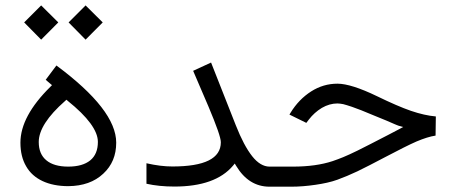

<svg xmlns="http://www.w3.org/2000/svg" viewBox="-20 -703 1713 723"><path d="M225.2 -322.9 230.2 -327.5 234.8 -323.4C310.8 -262.5 348.6 -210.6 348.6 -168.8C348.6 -138 339 -114.9 319.9 -99.2C300.8 -83.6 273 -75.6 236.8 -75.6C201 -75.6 173.3 -83.6 154.7 -99.2C135.5 -114.9 125.9 -138 125.9 -168.3C125.9 -213.1 159.2 -265 225.2 -322.9ZM192.4 -456.4 152.1 -402.5 169.8 -387.4 175.8 -382.4 169.8 -376.3C94.7 -302.3 56.9 -232.2 56.9 -165.7C56.9 -131 64 -101.3 78.6 -76.6C92.7 -51.9 113.4 -33.8 140.1 -21.2C166.8 -8.6 199.5 -2 237.3 -2C292.2 -2.5 336 -18.1 368.8 -48.9C401.5 -79.1 417.6 -117.9 417.6 -165.7C417.6 -248.4 342.6 -345.1 192.4 -456.4ZM238.3 -618.6 302.3 -553.7 366.8 -618.6 302.3 -682.6ZM71 -618.6 135 -553.7 199.5 -618.6 135 -682.6Z M531.5 -88.2V-11.1C563.2 -4 598.5 -0.5 636.8 -0.5C739.5 -0.5 813.1 -26.7 857.4 -79.1L864 -87.2L869.5 -78.1C900.8 -26.2 942.6 0 995 0H1010.6V-75.6H995C972.3 -75.6 950.1 -88.7 929.5 -114.9C908.8 -141.1 888.2 -179.8 868 -231.2L774.8 -467.5L707.3 -436.3L765.2 -301.3C796 -228.2 811.6 -183.9 811.6 -167.3C811.6 -106.3 750.6 -76.1 629.2 -76.1C599.5 -76.1 567.3 -80.1 531.5 -88.2Z M991.4 0H1077.1C1106.3 0 1136.5 -2.5 1167.8 -7.1C1199 -11.6 1226.7 -17.6 1250.4 -26.2C1274.1 -34.8 1299.2 -45.3 1325.9 -57.9C1352.1 -70.5 1387.4 -88.7 1431.2 -111.8C1482.1 -138.5 1520.9 -158.2 1548.6 -170.3C1576.3 -181.9 1600 -189.4 1620.2 -192.4L1621.2 -264.5C1592.4 -267 1561.2 -274.1 1527.5 -285.6C1493.7 -297.2 1450.9 -315.9 1400 -340.6C1334.5 -372.3 1284.6 -387.9 1250.9 -387.9C1215.1 -387.9 1182.4 -378.3 1151.6 -358.7C1120.9 -339 1094.7 -312.3 1073.6 -277.6L1070 -271.5L1133.5 -240.3L1143.1 -252.9C1156.7 -270.5 1172.8 -285.1 1191.9 -296.7C1211.1 -307.8 1230.7 -313.4 1250.4 -313.4C1256.9 -313.4 1264 -312.3 1272.5 -310.8C1280.6 -308.8 1291.7 -305.3 1305.3 -300.8C1318.9 -295.7 1330.5 -291.2 1340.6 -287.7C1350.1 -283.6 1366.2 -277.1 1388.4 -268C1406 -261 1421.7 -254.4 1436.3 -248.4C1450.9 -241.8 1461 -237.8 1466.5 -235.3C1472 -232.7 1477.1 -231.2 1480.6 -229.7L1498.2 -224.7L1482.1 -216.1L1442.8 -195.5C1408.1 -177.3 1385.4 -165.7 1375.3 -160.7C1364.7 -155.2 1348.6 -147.1 1326.4 -136C1303.8 -124.9 1286.1 -116.9 1272.5 -111.3C1258.9 -105.8 1245.8 -100.8 1232.2 -96.2C1190.9 -82.6 1141.1 -75.6 1083.1 -75.6H991.4Z"/></svg>

Font: Vazir FD Light
Style: Regular
Weight: 300
Foundry: DejaVu fonts team - Redesigned by Saber Rastikerdar
Version: Version 21.10;October 20, 2019;FontCreator 12.0.0.2547 64-bi